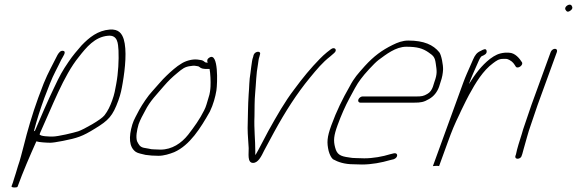

<svg xmlns="http://www.w3.org/2000/svg" viewBox="-20 -693 2518 838"><path d="M152.9 -107 155.5 -114C206.4 -225.2 258 -363.8 323.6 -444C357.2 -487 393.7 -531.9 451.5 -537C494.3 -541.1 495.2 -502.8 497.2 -473C499.1 -430.7 496.4 -375 487.2 -326C482.5 -301.2 480 -282.9 469.6 -254.5C460.1 -228.3 451 -209.4 436.2 -190C421.4 -170.2 344.4 -127.6 321.7 -120C301.1 -113.4 233.2 -97 209.3 -97C196.5 -97 154.2 -97.5 152.9 -107ZM199.5 -70C208.8 -70 227.1 -72.7 254.4 -78C317.6 -90.7 338.6 -97 395 -132C453.7 -167.7 471.8 -186.3 496.6 -254.5C507.3 -283.9 510.8 -304.1 515.5 -331C526.6 -395.4 534.3 -474.9 520 -522C512.2 -546 498.6 -566.7 459.3 -564C406.8 -560.1 369.4 -529.5 336.2 -495C315.6 -471.2 298.6 -451.9 279 -423C253 -384.9 241.1 -363.9 215.5 -309C190.8 -258.6 155.2 -175.6 132.8 -123C130.3 -121.7 128.6 -120.7 127.7 -120L128.4 -122C140.5 -169.2 155.3 -215.2 173.8 -266C183.5 -290.7 191.5 -311.5 198.1 -328.5C212.8 -366.8 233 -401.3 247.2 -432C253.4 -444.5 272.2 -467.8 255.9 -471C243.8 -473.4 236.7 -462.5 230.9 -453C211.5 -413.4 189.6 -376.1 170.7 -329C164.4 -311.7 156.5 -290.7 146.8 -266C120.6 -194 99.3 -120.2 83.4 -56C74.7 -25.3 69.3 1.8 58.4 32C54.7 44 51.6 54.3 49.1 63C43.4 78.5 40.8 91.1 36.2 104L30.3 120C28 126.4 54.8 127 56.6 122C80.7 55.8 110.1 -12.1 138.7 -76C150.5 -72 184.4 -70 199.5 -70Z M886.5 -419C884.5 -419 882.6 -419.3 880.9 -420C877.5 -420 874.9 -421 873 -423C868 -427.7 862.3 -430.3 855.9 -431L842.6 -433C819 -436.1 788.6 -426.9 771 -415C751.8 -404.2 724.6 -380 707.1 -363C687.7 -345.3 662.4 -313.7 644 -294C627.3 -276.7 600.5 -237 587.5 -213C577.8 -193.2 563.9 -171.3 557.6 -150C541.2 -95 542.7 -51.1 572.9 -30C582.4 -23.4 600.7 -21 615.2 -17C631.4 -14.4 651.9 -13 671.7 -13C694.9 -13 720.1 -20.8 740.6 -29C808.6 -59.2 855.5 -134.2 896 -206C911.1 -237.3 919.9 -270.3 924.5 -298C929.2 -329.7 934 -465.6 894.4 -442C881.9 -434.6 883.6 -426.5 886.5 -419ZM894.7 -392C898.3 -374.6 899.9 -336.9 898.8 -315.5C898.2 -303.2 896.3 -283.8 890.2 -267C886.2 -252.3 883.3 -242.7 881.6 -238C878.9 -228.7 875.3 -219.7 870.8 -211C851.3 -171.8 827.5 -139 801.2 -105C771.8 -67.9 730.4 -40 680.6 -40C671.2 -40 662.3 -40.3 653.9 -41C644.6 -41 636.6 -42 630 -44L607.5 -48C589.4 -51.9 584.7 -63.9 578 -77C572.4 -95.7 576.8 -122.5 585 -151C592.1 -170.5 603.2 -191.2 613.1 -209C634.9 -252.9 666 -282.6 694 -316C715 -340.3 730.7 -355.5 754.5 -375C775.7 -392.5 786.4 -402.3 814.4 -405C828.7 -407.7 831.6 -405.5 843 -404C845 -404 847.3 -403 850 -401C858.1 -393.4 867.9 -392 883.7 -392Z M1086.9 -453 1085 -445C1082.5 -438.3 1080.9 -432 1080.1 -426C1077.4 -407.5 1075.6 -395.9 1073.1 -374C1067.3 -342 1068.3 -313.3 1065.3 -281C1062 -232.8 1062.2 -180.3 1060.8 -134C1060.9 -101.6 1064.1 -76.8 1065.4 -46.5C1066.3 -25.5 1057.9 18 1084.4 18C1106.7 18 1120.6 -10.4 1133.5 -37C1142 -53 1156.3 -79.7 1176.6 -117C1225.3 -206.2 1275.6 -284.6 1332 -353C1363 -390.6 1386.7 -419.7 1421.7 -447L1437.8 -461C1455 -474.6 1440.5 -491 1424 -478L1407.2 -465C1395.9 -455.7 1385.3 -446 1375.7 -436C1336.4 -395.9 1301.8 -354 1264.3 -303C1222.8 -248.8 1188.9 -189 1151 -121C1122.5 -68.4 1114.8 -50.1 1094.8 -16C1094.1 -21.3 1093.9 -26.3 1094.3 -31C1094.3 -85 1088.2 -128.7 1090.7 -186C1091.3 -220 1090.5 -252.4 1093.8 -288C1097.7 -328.5 1097.9 -370.2 1105.8 -411.5C1108.2 -424.3 1107.8 -433.6 1112.3 -446L1114.6 -455C1120.8 -472 1093.4 -470.9 1086.9 -453Z M1552.2 -245H1788.2C1815.6 -245 1830 -247 1853 -261C1873.8 -272.7 1888 -291.3 1896.3 -314C1898.2 -319.3 1900.4 -326.3 1902.9 -335C1910.1 -354.8 1913.1 -374 1913.8 -389.5C1914.6 -408.5 1906.5 -453.7 1897.2 -465C1871 -497.1 1831 -516 1761.8 -516C1736.8 -516 1714.9 -507.4 1693.9 -497C1646.2 -473.5 1611.8 -448 1572.4 -405C1541.5 -369.9 1526.6 -355 1505.7 -315C1475.5 -262.4 1448.9 -208.6 1426.1 -146C1406.9 -93.2 1406 -70.8 1414.4 -34C1419.4 -16.7 1425.7 -4.7 1433.3 2C1455.7 14.6 1484.2 24 1523.3 24C1535.7 24.7 1547.9 25 1559.9 25C1601.9 25 1646.1 16.6 1681.8 6L1698.3 2C1718 -4.9 1718.6 -27 1699.7 -24L1683.3 -20C1650.4 -9.6 1608.1 -2 1569.7 -2C1557.7 -2 1545.8 -2.3 1534.1 -3C1522.8 -3 1512.1 -4 1502.2 -6C1464.8 -10.9 1450.5 -19.1 1442.8 -49C1434.5 -79.4 1436.8 -101.2 1453.3 -146.5C1468.6 -188.5 1486.8 -230.3 1506.5 -266.5C1520.1 -291.5 1538 -327.2 1554.7 -348C1569.7 -369 1612.2 -415.7 1631.9 -431C1664.7 -455.1 1707 -489 1753 -489C1800.7 -489 1824.7 -482 1850.1 -464.5C1871.7 -449.5 1878.1 -444.1 1882 -415C1886.1 -384.9 1889.7 -372.8 1875.9 -335C1873.4 -326.3 1871.2 -319.3 1869.3 -314C1864.8 -301.7 1857.4 -289.6 1845 -283C1829 -273.3 1818.6 -272 1798 -272H1562C1555.1 -272 1546.6 -265.5 1544.1 -258.5C1541.5 -251.5 1545.3 -245 1552.2 -245Z M1896.4 32 1935.3 -75C1952.7 -122.8 1962.9 -148.1 1986.7 -197C1988.2 -201 1989.9 -205 1992.1 -209C2008.2 -242.3 2019.8 -265.5 2026.9 -278.5C2056 -332.1 2088.5 -385.3 2131.8 -417C2147.1 -428.3 2156.7 -436 2175.7 -436H2189.7C2193 -436 2197.8 -434.3 2203.9 -431C2219.2 -422.5 2223.5 -414.3 2231.3 -402C2240.1 -390.3 2266.7 -409.8 2257.6 -422C2248.6 -436.2 2228.8 -463 2200.5 -463H2183.5C2156.3 -460.4 2140.6 -452.1 2118.7 -436C2082.3 -407.6 2053.4 -369.5 2026.7 -326L2028.8 -332C2038.5 -358.6 2049 -380.9 2059 -404L2070.5 -430C2073.6 -436.7 2076.3 -441.3 2078.6 -444C2079.1 -445.3 2080.6 -446.7 2083.1 -448C2094.2 -452.7 2106.2 -458.1 2103.9 -471C2101.6 -483.9 2088.7 -476.8 2078.4 -471C2061.3 -463.7 2053.3 -452.9 2044.6 -433L2032.8 -406C2022.7 -382.8 2011.8 -359.4 2002.2 -333L1869.4 32L1882.7 31H1889.2C1892.7 31 1894.2 31.4 1896.4 32Z M2383.6 -466 2299.5 -235C2289.8 -208.3 2279.1 -173.3 2269.9 -148C2265.5 -136 2261.3 -122.7 2257.3 -108C2247.7 -77.7 2237.3 -46.3 2231.9 -19L2229.4 -12C2225.8 6.1 2254.5 2 2257.1 -14L2259.6 -21C2260.7 -25.7 2262.7 -33 2265.6 -43C2275.2 -75 2284.4 -113.7 2296.9 -148C2306.4 -174.2 2316.5 -207.4 2326.5 -235L2410.6 -466C2413.4 -473.7 2409.7 -480 2402.2 -480C2394.7 -480 2386.4 -473.7 2383.6 -466ZM2448.6 -650C2452.6 -643.6 2457 -637.8 2469.3 -646.5C2481.5 -655.1 2478.6 -662.5 2474.5 -669C2465.8 -680.7 2439.4 -662.3 2448.6 -650Z"/></svg>

Font: Take Off
Style: Drunk
Weight: 400
Foundry: Cannot Into Space Fonts
Version: Version 0.89